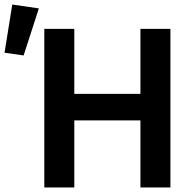

<svg xmlns="http://www.w3.org/2000/svg" viewBox="-38 -825 852 845"><path d="M580 -295H289V0H157V-698H289V-412H580V-698H712V0H580ZM66 -581 -18 -593 16 -805 133 -788Z"/></svg>

Font: IBM Plex Sans SmBld
Style: Regular
Weight: 600
Designer: Mike Abbink, Paul van der Laan, Pieter van Rosmalen
Foundry: Bold Monday
Version: Version 3.005